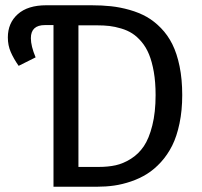

<svg xmlns="http://www.w3.org/2000/svg" viewBox="-20 -709 767 729"><path d="M327.1 -689Q367.2 -689 401.6 -685.3Q436 -681.6 472.2 -671.4Q508.3 -661.1 536.9 -645Q565.4 -628.9 591.3 -602.3Q617.2 -575.7 634.5 -540.8Q651.9 -505.9 661.9 -457Q671.9 -408.2 671.9 -348.1Q671.9 -289.6 661.6 -240.5Q651.4 -191.4 633.8 -156.2Q616.2 -121.1 591.1 -93.5Q565.9 -65.9 538.1 -48.6Q510.3 -31.2 477.3 -20Q444.3 -8.8 413.1 -4.4Q381.8 0 348.1 0H183.1V-613.8H150.9Q97.2 -613.8 97.2 -564Q97.2 -534.2 115.2 -491.2L50.8 -459Q31.7 -486.3 20.8 -511.5Q9.8 -536.6 9.8 -566.9Q9.8 -621.6 47.6 -655.3Q85.4 -689 155.8 -689ZM355 -75.2Q390.1 -75.2 419.2 -81.5Q448.2 -87.9 477.3 -106.2Q506.3 -124.5 526.1 -153.8Q545.9 -183.1 558.3 -232.7Q570.8 -282.2 570.8 -348.1Q570.8 -397 564 -436Q557.1 -475.1 545.9 -502.4Q534.7 -529.8 517.6 -550Q500.5 -570.3 482.2 -582Q463.9 -593.8 440.2 -600.8Q416.5 -607.9 395.3 -610.4Q374 -612.8 348.1 -612.8H277.8V-75.2Z"/></svg>

Font: FiraGO
Style: Regular
Weight: 400
Designer: bBox Type
Foundry: bBox Type GmbH
Version: Version 1.001;PS 001.001;hotconv 1.0.88;makeotf.lib2.5.64775